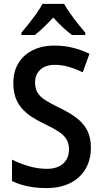

<svg xmlns="http://www.w3.org/2000/svg" viewBox="-20 -959 527 989"><path d="M448.2 -198.2Q448.2 -135.3 420.4 -88.4Q392.6 -41.5 341.3 -15.9Q290 9.8 219.7 9.8Q186 9.8 154.8 5.9Q123.5 2 95.2 -6.1Q66.9 -14.2 42 -26.4V-136.7Q82 -116.2 129.2 -102.8Q176.3 -89.4 221.2 -89.4Q259.3 -89.4 284.7 -102.3Q310.1 -115.2 322.8 -137.7Q335.4 -160.2 335.4 -189Q335.4 -219.7 322.5 -241.5Q309.6 -263.2 281 -281.7Q252.4 -300.3 206.1 -322.3Q172.9 -337.9 144.3 -356.4Q115.7 -375 94.2 -398.7Q72.8 -422.4 60.8 -454.6Q48.8 -486.8 48.8 -530.8Q48.3 -590.3 75 -633.8Q101.6 -677.2 149.7 -700.9Q197.8 -724.6 262.2 -724.1Q311.5 -724.1 356 -712.9Q400.4 -701.7 440.9 -682.1L406.2 -586.4Q368.2 -605 332.8 -615Q297.4 -625 262.2 -625Q229.5 -625 207 -613.5Q184.6 -602.1 172.6 -581.8Q160.6 -561.5 160.6 -534.7Q160.6 -502.9 173.1 -481.9Q185.5 -460.9 213.4 -443.1Q241.2 -425.3 287.1 -403.3Q339.4 -378.4 375.2 -350.8Q411.1 -323.2 429.7 -286.6Q448.2 -250 448.2 -198.2ZM310.5 -939Q322.8 -916.5 341.6 -889.9Q360.4 -863.3 381.1 -837.2Q401.9 -811 419.4 -790.5V-778.8H350.6Q327.6 -795.9 303 -818.8Q278.3 -841.8 254.4 -868.7Q230 -842.3 205.3 -818.6Q180.7 -794.9 159.2 -778.8H90.3V-790.5Q107.9 -811 128.7 -837.4Q149.4 -863.8 168.5 -890.6Q187.5 -917.5 198.7 -939Z"/></svg>

Font: Open Sans SemiCondensed SemiBold
Style: Regular
Weight: 600
Width: 4
Designer: Monotype Design Team
Foundry: Monotype Imaging Inc.
Version: Version 3.000